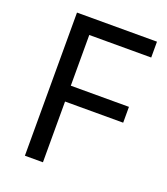

<svg xmlns="http://www.w3.org/2000/svg" viewBox="-132 -807 783 900"><g transform="rotate(20 259.5 -357.0)"><path d="M187 0H97V-714H496V-635H187V-382H477V-303H187Z"/></g></svg>

Font: hexbangla15
Style: Regular
Weight: 400
Designer: Jelle Bosma - Monotype Design Team
Foundry: Monotype Imaging Inc.
Version: Version 2.006